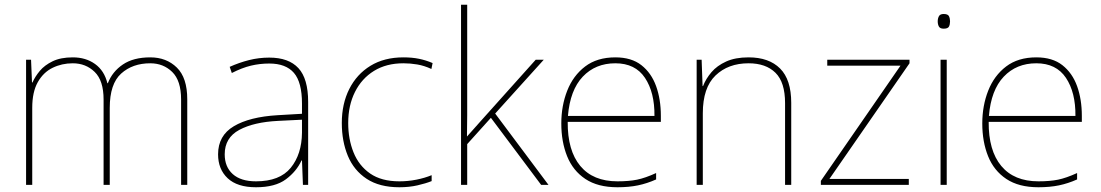

<svg xmlns="http://www.w3.org/2000/svg" viewBox="-20 -780 4645 810"><path d="M614 -538Q682 -538 726 -495Q770 -452 770 -361V0H744V-360Q744 -440 706.5 -476.5Q669 -513 614 -513Q539 -513 491 -469.5Q443 -426 443 -325V0H417V-360Q417 -440 379.5 -476.5Q342 -513 287 -513Q241 -513 202 -494Q163 -475 139.5 -433.5Q116 -392 116 -325V0H90V-528H111L115 -432H117Q128 -457 148 -481Q168 -505 202 -521.5Q236 -538 287 -538Q342 -538 381 -510Q420 -482 433 -429H435Q454 -478 498.5 -508Q543 -538 614 -538Z M1116 -537Q1198 -537 1239 -492.5Q1280 -448 1280 -350V0H1258L1254 -103H1252Q1231 -57 1186 -23.5Q1141 10 1060 10Q981 10 940.5 -28Q900 -66 900 -129Q900 -208 966.5 -247.5Q1033 -287 1151 -294L1254 -300V-343Q1254 -433 1220 -472.5Q1186 -512 1116 -512Q1076 -512 1038.5 -503Q1001 -494 958 -472L949 -498Q989 -516 1030.5 -526.5Q1072 -537 1116 -537ZM1153 -270Q1051 -265 989.5 -232Q928 -199 928 -129Q928 -76 962 -45.5Q996 -15 1060 -15Q1160 -15 1206.5 -72Q1253 -129 1254 -220V-275Z M1665 10Q1581 10 1527 -25.5Q1473 -61 1447.5 -122.5Q1422 -184 1422 -261Q1422 -342 1453.5 -404.5Q1485 -467 1543 -502.5Q1601 -538 1682 -538Q1718 -538 1747.5 -532Q1777 -526 1805 -514L1800 -489Q1770 -503 1740.5 -508Q1711 -513 1682 -513Q1610 -513 1558 -481Q1506 -449 1477.5 -392Q1449 -335 1449 -261Q1449 -193 1471.5 -137Q1494 -81 1541.5 -48Q1589 -15 1665 -15Q1701 -15 1736.5 -22Q1772 -29 1801 -41V-16Q1776 -6 1741 2Q1706 10 1665 10Z M1951 -385Q1951 -337 1951 -294Q1951 -251 1950 -204Q1967 -223 1979 -236.5Q1991 -250 2007 -268L2240 -528H2274L2069 -301L2294 0H2263L2051 -283L1951 -172V0H1925V-760H1951Z M2576 -538Q2644 -538 2686 -505Q2728 -472 2748 -416.5Q2768 -361 2768 -291V-266H2375Q2374 -145 2428 -80Q2482 -15 2585 -15Q2633 -15 2667.5 -22Q2702 -29 2748 -50V-23Q2710 -6 2671.5 2Q2633 10 2585 10Q2502 10 2449.5 -25Q2397 -60 2372.5 -121Q2348 -182 2348 -259Q2348 -334 2373 -397.5Q2398 -461 2448.5 -499.5Q2499 -538 2576 -538ZM2576 -513Q2492 -513 2438.5 -456.5Q2385 -400 2376 -291H2741Q2742 -390 2701 -451.5Q2660 -513 2576 -513Z M3138 -538Q3224 -538 3271 -491Q3318 -444 3318 -346V0H3292V-345Q3292 -433 3251.5 -473Q3211 -513 3138 -513Q3052 -513 2998.5 -461.5Q2945 -410 2945 -302V0H2919V-528H2940L2944 -417H2946Q2958 -448 2981.5 -475.5Q3005 -503 3043.5 -520.5Q3082 -538 3138 -538Z M3814 0H3443V-17L3779 -503H3470V-528H3817V-513L3479 -25H3814Z M3961 -721Q3979 -721 3983.5 -711.5Q3988 -702 3988 -690Q3988 -677 3983.5 -668Q3979 -659 3961 -659Q3946 -659 3941 -668Q3936 -677 3936 -690Q3936 -702 3941 -711.5Q3946 -721 3961 -721ZM3974 -528V0H3948V-528Z M4352 -538Q4420 -538 4462 -505Q4504 -472 4524 -416.5Q4544 -361 4544 -291V-266H4151Q4150 -145 4204 -80Q4258 -15 4361 -15Q4409 -15 4443.5 -22Q4478 -29 4524 -50V-23Q4486 -6 4447.5 2Q4409 10 4361 10Q4278 10 4225.5 -25Q4173 -60 4148.5 -121Q4124 -182 4124 -259Q4124 -334 4149 -397.5Q4174 -461 4224.5 -499.5Q4275 -538 4352 -538ZM4352 -513Q4268 -513 4214.5 -456.5Q4161 -400 4152 -291H4517Q4518 -390 4477 -451.5Q4436 -513 4352 -513Z"/></svg>

Font: Noto Sans Tamil Thin
Style: Regular
Weight: 100
Designer: Jelle Bosma - Monotype Design Team
Foundry: Monotype Imaging Inc.
Version: Version 2.004; ttfautohint (v1.8.4.7-5d5b)